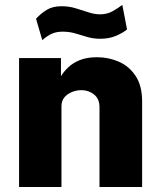

<svg xmlns="http://www.w3.org/2000/svg" viewBox="-20 -750 640 770"><path d="M56.5 0V-517H224.5V-444.5Q235.5 -462.5 253.8 -480Q272 -497.5 300.2 -509Q328.5 -520.5 369 -520.5Q415.5 -520.5 456.8 -502.5Q498 -484.5 524 -445.2Q550 -406 550 -342.5V0H379V-320Q379 -354 357 -371.2Q335 -388.5 306.5 -388.5Q287.5 -388.5 269 -381.2Q250.5 -374 238.5 -359.8Q226.5 -345.5 226.5 -324V0ZM489.5 -632Q473 -618 445 -606.2Q417 -594.5 382.5 -594.5Q354 -594.5 329.8 -601.8Q305.5 -609 282 -616Q258.5 -623 231.5 -623Q206.5 -623 188.8 -615.2Q171 -607.5 149.5 -589L124.5 -675Q143.5 -695.5 167 -710.2Q190.5 -725 227 -725Q256.5 -725 283 -717Q309.5 -709 334.2 -700.8Q359 -692.5 381.5 -692.5Q409.5 -692.5 432 -705.2Q454.5 -718 470.5 -730.5Z"/></svg>

Font: Public Sans Thin ExtraBold
Style: Regular
Weight: 800
Version: Version 1.007